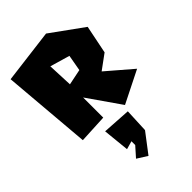

<svg xmlns="http://www.w3.org/2000/svg" viewBox="-249 -647 1011 1011"><g transform="rotate(-45 256.5 -141.5)"><path d="M159 24 174 172 220 159V187L172 241L229 277L312 168L318 34ZM203 -282 197 -422 307 -390 291 -300ZM1 -522 43 -26 203 -34V-184L331 0L511 -90L369 -212L451 -272L483 -430L303 -560Z"/></g></svg>

Font: Super Mario
Style: Regular
Weight: 400
Version: Version 1.0